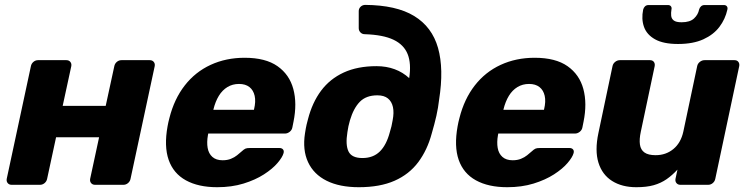

<svg xmlns="http://www.w3.org/2000/svg" viewBox="-20 -771 3120 801"><path d="M28.6 0Q18 0 12.1 -7.2Q6.1 -14.5 8.1 -25.1L108.9 -494.9Q110.9 -505.5 119.4 -512.8Q128 -520 138.6 -520H256.9Q267.5 -520 273.4 -512.8Q279.4 -505.5 277.4 -494.9L241.5 -329.4H421L456.9 -494.9Q458.9 -505.5 467.4 -512.8Q476 -520 486.6 -520H604.9Q615.5 -520 621.4 -512.8Q627.4 -505.5 625.4 -494.9L524.6 -25.1Q522.6 -14.5 514.1 -7.2Q505.5 0 494.9 0H376.6Q366 0 360.1 -7.2Q354.1 -14.5 356.1 -25.1L393.4 -198.3H213.9L176.6 -25.1Q174.6 -14.5 166.1 -7.2Q157.5 0 146.9 0Z M886 10Q807.6 10 755.5 -18.7Q703.4 -47.4 683.6 -104.1Q663.9 -160.7 679.1 -244.4Q680.5 -251.2 682.6 -261.9Q684.6 -272.5 686.8 -278.8Q706.8 -358 750.7 -414.4Q794.6 -470.8 858.7 -500.4Q922.9 -530 1000.4 -530Q1087.9 -530 1137.7 -494.9Q1187.5 -459.9 1203.7 -399.7Q1219.9 -339.5 1204.5 -263.3L1199.6 -238.9Q1197.6 -228.3 1188.4 -221Q1179.1 -213.8 1168.5 -213.8H848.7Q848.7 -213.1 848.2 -211Q847.7 -208.9 847.4 -206.9Q842.2 -177.5 846.3 -153.9Q850.4 -130.2 866.1 -116.3Q881.9 -102.4 908.6 -102.4Q928.5 -102.4 943.4 -108.5Q958.4 -114.6 969 -123.2Q979.6 -131.9 986.6 -138Q998 -148.5 1004.1 -151Q1010.3 -153.5 1021.9 -153.5H1146Q1155.6 -153.5 1160.6 -147.7Q1165.6 -141.9 1163 -132.2Q1158.4 -115.1 1137.7 -90.9Q1117 -66.6 1081.1 -43.5Q1045.2 -20.4 996 -5.2Q946.7 10 886 10ZM870.1 -312.9H1039.4L1039.8 -315Q1047.8 -347.5 1042.4 -371.3Q1037 -395 1020.5 -407.9Q1004 -420.8 977.1 -420.8Q950.2 -420.8 928.9 -407.9Q907.5 -395 893 -371.3Q878.5 -347.5 870.5 -315Z M1477 10Q1396.7 10 1342.7 -16.9Q1288.8 -43.8 1265.2 -94.5Q1241.6 -145.3 1252.4 -214.9Q1254.4 -227.2 1255.8 -235.3Q1257.1 -243.3 1259.2 -251.8Q1261.3 -260.4 1264.9 -273.9Q1282.8 -343.4 1319.6 -392.7Q1356.5 -442 1414.1 -468.5Q1471.8 -495 1550.6 -495Q1592 -495 1626.5 -482.2Q1661 -469.4 1687.1 -445Q1696.4 -505.8 1680.7 -545.1Q1665 -584.5 1621.6 -605.2Q1578.1 -625.9 1502.1 -628.3Q1490.9 -628.3 1483.8 -635.7Q1476.6 -643.1 1476.6 -653.4V-724.5Q1476.6 -735.1 1484.1 -742.6Q1491.5 -750 1502.8 -750.6Q1633.3 -749.7 1707.9 -704.2Q1782.5 -658.7 1807.4 -571.1Q1832.2 -483.4 1811.9 -355.1Q1808.2 -322.2 1800.6 -288.1Q1792.9 -254 1781.4 -214.9Q1762.9 -145.3 1724.9 -94.5Q1687 -43.8 1626 -16.9Q1565 10 1477 10ZM1492 -111.7Q1536.7 -111.7 1564.5 -138.9Q1592.3 -166.1 1606.4 -219.9Q1610.4 -233.4 1613.2 -244.4Q1616 -255.4 1618 -268.9Q1624.3 -301 1619.3 -324.3Q1614.3 -347.5 1598.3 -360.4Q1582.4 -373.3 1554.4 -373.3Q1507.6 -373.3 1481.2 -346.4Q1454.9 -319.5 1439.9 -268.9Q1435.9 -255 1433.6 -244.2Q1431.4 -233.4 1429.4 -219.9Q1420.6 -166.1 1434.1 -138.9Q1447.5 -111.7 1492 -111.7Z M2096 10Q2017.6 10 1965.5 -18.7Q1913.4 -47.4 1893.6 -104.1Q1873.9 -160.7 1889.1 -244.4Q1890.5 -251.2 1892.6 -261.9Q1894.6 -272.5 1896.8 -278.8Q1916.8 -358 1960.7 -414.4Q2004.6 -470.8 2068.7 -500.4Q2132.9 -530 2210.4 -530Q2297.9 -530 2347.7 -494.9Q2397.5 -459.9 2413.7 -399.7Q2429.9 -339.5 2414.5 -263.3L2409.6 -238.9Q2407.6 -228.3 2398.4 -221Q2389.1 -213.8 2378.5 -213.8H2058.7Q2058.7 -213.1 2058.2 -211Q2057.7 -208.9 2057.4 -206.9Q2052.2 -177.5 2056.3 -153.9Q2060.4 -130.2 2076.1 -116.3Q2091.9 -102.4 2118.6 -102.4Q2138.5 -102.4 2153.4 -108.5Q2168.4 -114.6 2179 -123.2Q2189.6 -131.9 2196.6 -138Q2208 -148.5 2214.1 -151Q2220.3 -153.5 2231.9 -153.5H2356Q2365.6 -153.5 2370.6 -147.7Q2375.6 -141.9 2373 -132.2Q2368.4 -115.1 2347.7 -90.9Q2327 -66.6 2291.1 -43.5Q2255.2 -20.4 2206 -5.2Q2156.7 10 2096 10ZM2080.1 -312.9H2249.4L2249.8 -315Q2257.8 -347.5 2252.4 -371.3Q2247 -395 2230.5 -407.9Q2214 -420.8 2187.1 -420.8Q2160.2 -420.8 2138.9 -407.9Q2117.5 -395 2103 -371.3Q2088.5 -347.5 2080.5 -315Z M2634.5 10Q2574.8 10 2533.5 -16.1Q2492.3 -42.1 2476.6 -92.5Q2461 -142.9 2476.5 -215.9L2535.3 -494.9Q2537.3 -505.5 2546.3 -512.8Q2555.4 -520 2566 -520H2691.7Q2702.4 -520 2707.8 -512.8Q2713.2 -505.5 2711.2 -494.9L2653.5 -222.1Q2646.5 -189.9 2649.7 -167.9Q2652.9 -146 2668.7 -134.8Q2684.5 -123.6 2715.1 -123.6Q2758.2 -123.6 2789.4 -149.4Q2820.6 -175.2 2830.8 -222.1L2888.5 -494.9Q2890.5 -505.5 2899.6 -512.8Q2908.6 -520 2919.3 -520H3044.4Q3055 -520 3060.4 -512.8Q3065.9 -505.5 3063.9 -494.9L2964.1 -25.1Q2962.1 -14.5 2953.6 -7.2Q2945 0 2934.4 0H2818.6Q2808 0 2802.1 -7.2Q2796.1 -14.5 2798.1 -25.1L2806.3 -63.4Q2784.5 -39.8 2760.8 -23.3Q2737 -6.9 2707.2 1.6Q2677.4 10 2634.5 10ZM2808.6 -587.5Q2747.6 -587.5 2712.8 -607Q2678 -626.5 2666.6 -659.1Q2655.1 -691.7 2663.2 -731Q2665.2 -739 2670.9 -744.5Q2676.6 -750 2686.2 -750H2766.2Q2775.2 -750 2779.2 -744.5Q2783.2 -739 2781.2 -731Q2778.9 -717.5 2780.1 -705.3Q2781.2 -693.1 2790.9 -685.6Q2800.5 -678.1 2823.6 -678.1Q2858.5 -678.1 2875.5 -694.1Q2892.5 -710.1 2896.5 -731Q2898.5 -739 2904.5 -744.5Q2910.5 -750 2919.5 -750H2999.5Q3008.5 -750 3012.5 -744.5Q3016.5 -739 3014.5 -731Q3006 -691.7 2981.5 -659.1Q2957 -626.5 2914.2 -607Q2871.5 -587.5 2808.6 -587.5Z"/></svg>

Font: Rubik Light
Style: Italic
Weight: 300
Italic angle: -12°
Designer: Hubert and Fischer
Foundry: Hubert and Fischer
Version: Version 2.300;gftools[0.9.30]